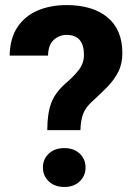

<svg xmlns="http://www.w3.org/2000/svg" viewBox="-20 -741 544 767"><path d="M301.3 -221.2H168.9Q168.9 -286.6 184.3 -328.4Q199.7 -370.1 239.7 -405.8Q274.4 -435.1 294.9 -461.7Q315.4 -488.3 315.4 -522Q315.4 -601.6 245.6 -601.6Q217.3 -601.6 195.1 -582Q172.9 -562.5 171.9 -519H18.6Q20 -588.9 50.3 -633.5Q80.6 -678.2 131.6 -699.5Q182.6 -720.7 245.6 -720.7Q350.6 -720.7 409.7 -671.4Q468.8 -622.1 468.8 -528.8Q468.8 -486.3 452.6 -454.3Q436.5 -422.4 409.7 -394.8Q382.8 -367.2 350.1 -337.4Q321.8 -312.5 312 -285.9Q302.2 -259.3 301.3 -221.2ZM151.4 -71.8Q151.4 -105 174.8 -127.2Q198.2 -149.4 236.8 -149.4Q275.4 -149.4 298.6 -127.2Q321.8 -105 321.8 -71.8Q321.8 -39.1 298.6 -16.6Q275.4 5.9 236.8 5.9Q198.2 5.9 174.8 -16.6Q151.4 -39.1 151.4 -71.8Z"/></svg>

Font: Vazirmatn RD ExtraBold
Style: Regular
Weight: 800
Designer: Saber Rastikerdar
Foundry: Saber Rastikerdar
Version: Version 32.102